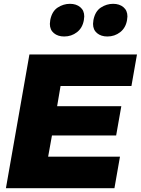

<svg xmlns="http://www.w3.org/2000/svg" viewBox="-20 -985 737 1005"><path d="M252 -276H588L615 -429H279L297 -535H668L697 -700H134L11 0H579L608 -165H232ZM243 -880Q241 -866 241 -860Q241 -829 262 -811.5Q283 -794 316 -794Q354 -794 383 -816.5Q412 -839 419 -880Q421 -894 421 -899Q421 -930 400 -947.5Q379 -965 346 -965Q312 -965 282 -945.5Q252 -926 243 -880ZM469 -880Q467 -866 467 -860Q467 -829 488 -811.5Q509 -794 542 -794Q580 -794 609 -816.5Q638 -839 645 -880Q647 -894 647 -899Q647 -930 626 -947.5Q605 -965 572 -965Q538 -965 508 -945.5Q478 -926 469 -880Z"/></svg>

Font: Geom Black
Style: Bold Italic
Weight: 900
Italic angle: -10°
Version: Version 1.102